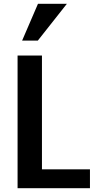

<svg xmlns="http://www.w3.org/2000/svg" viewBox="-20 -990 567 1016"><path d="M456 6V-94H202V-696H73V6ZM180 -775 334 -970H181L97 -775Z"/></svg>

Font: Repo DemiBold
Style: Regular
Weight: 600
Designer: Stefan Peev
Foundry: Context Ltd
Version: Version 1.502